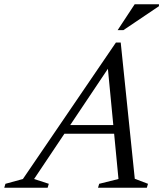

<svg xmlns="http://www.w3.org/2000/svg" viewBox="-87 -881 766 901"><path d="M183.5 -253.5 197.5 -294H512.5L498.5 -253.5ZM545.5 -42 607.5 -18.5 602 0H373L378.5 -18.5L469 -41L415.5 -598H446L73 -41L142 -18.5L136.5 0H-67L-61.5 -18.5L20.5 -41L457 -681.5H479.5ZM465 -739.5 545 -861H659V-852L492 -739.5Z"/></svg>

Font: Newsreader 20pt
Style: Italic
Weight: 400
Italic angle: -17°
Version: Version 1.003